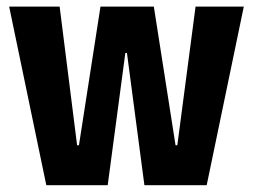

<svg xmlns="http://www.w3.org/2000/svg" viewBox="-20 -546 746 566"><path d="M116.5 0 7 -526.5H155.8L207.3 -117.7H212.7L276.2 -526.5H433.5L497.5 -117.7H502.7L556.5 -526.5H698.7L589.3 0H405.7L354.2 -390H349.5L297.5 0Z"/></svg>

Font: Bricolage Grotesque 96pt ExtraBold SemiCondensed
Style: Regular
Weight: 800
Width: 4
Version: Version 1.001;gftools[0.9.33.dev8+g029e19f]